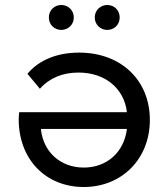

<svg xmlns="http://www.w3.org/2000/svg" viewBox="-20 -745 666 770"><path d="M489 -228C478 -136 410 -73 316 -73C222 -73 153 -136 144 -228ZM297 -534C210 -534 137 -505 90 -449L140 -389C179 -433 232 -454 295 -454C402 -454 478 -390 489 -295H57C56 -286 55 -274 55 -267C55 -105 164 5 316 5C468 5 581 -107 581 -264C581 -422 467 -534 297 -534ZM226 -625C253 -625 276 -646 276 -675C276 -704 253 -725 226 -725C198 -725 176 -704 176 -675C176 -646 198 -625 226 -625ZM410 -625C438 -625 460 -646 460 -675C460 -704 438 -725 410 -725C383 -725 360 -704 360 -675C360 -646 383 -625 410 -625Z"/></svg>

Font: Montserrat-Alt1 Med
Style: Regular
Weight: 500
Designer: Differentunic
Foundry: Differentunic
Version: Version 7.222